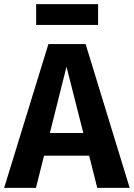

<svg xmlns="http://www.w3.org/2000/svg" viewBox="-29 -904 644 924"><path d="M443 -784H145V-884H443ZM400 -155H183L144 0H-9L204 -692H383L595 0H439ZM372 -264 291 -583 211 -264Z"/></svg>

Font: Wolseley Sans SemiBold
Style: Regular
Weight: 600
Designer: Carrois Corporate & Edenspiekermann AG
Foundry: Carrois Corporate GbR & Edenspiekermann AG
Version: Version 4.202